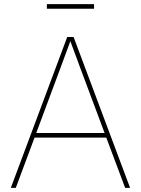

<svg xmlns="http://www.w3.org/2000/svg" viewBox="-20 -906 680 926"><path d="M32.2 0H56.2L146.5 -242.2H492.7L583.5 0H607.4L335 -727.5H304.2ZM433.6 -886.2H206.1V-863.8H433.6ZM154.8 -264.6 266.1 -563.5 319.3 -707.5 372.6 -563.5 484.4 -264.6Z"/></svg>

Font: Raveo Thin
Style: Regular
Weight: 100
Designer: Jakub Foglar, Rasmus Andersson (Inter)
Foundry: Jakubfoglar.com
Version: Version 1.100;Glyphs 3.2.3 (3260)